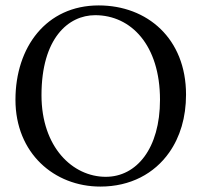

<svg xmlns="http://www.w3.org/2000/svg" viewBox="-20 -678 742 708"><path d="M331 -622C463 -622 570 -512 570 -310C570 -131 484 -26 370 -26C248 -26 133 -135 133 -327C133 -537 232 -622 331 -622ZM666 -329C666 -536 523 -658 344 -658C150.3 -658 37 -503.9 37 -310C37 -113 180 10 350 10C460.8 10 549.3 -37.7 604.2 -116C644 -172.7 666 -245 666 -329Z"/></svg>

Font: Libertinus Math
Style: Regular
Weight: 400
Designer: Philipp H. Poll
Foundry: Khaled Hosny
Version: Version 6.2